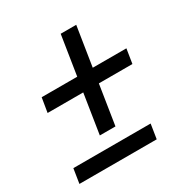

<svg xmlns="http://www.w3.org/2000/svg" viewBox="-147 -736 817 852"><g transform="rotate(-30 261.5 -309.5)"><path d="M327.1 -417H499.5L487.8 -343.3H315.9L284.2 -141.1H204.1L235.8 -343.3H53.2L65.4 -417H247.6L279.3 -618.7H358.9ZM414.1 0H18.1L29.8 -74.2H425.8Z"/></g></svg>

Font: Roboto
Style: Italic
Weight: 400
Italic angle: -12°
Designer: Google
Version: Version 2.134; 2016; ttfautohint (v1.6)